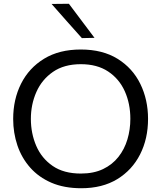

<svg xmlns="http://www.w3.org/2000/svg" viewBox="-20 -989 857 1020"><path d="M412 11Q321 11 253.2 -18.2Q185.5 -47.5 140.2 -98.8Q95 -150 72.5 -216.5Q50 -283 50 -357Q50 -461 92 -544.5Q134 -628 214.2 -677Q294.5 -726 409 -726Q525 -726 604.8 -676.5Q684.5 -627 725.5 -543.2Q766.5 -459.5 766.5 -357.5Q766.5 -252 724.2 -168.8Q682 -85.5 602.8 -37.2Q523.5 11 412 11ZM409.5 -67Q478 -67 527.5 -90.8Q577 -114.5 609.2 -155.5Q641.5 -196.5 657 -248.8Q672.5 -301 672.5 -357.5Q672.5 -438.5 642.8 -504.5Q613 -570.5 554.5 -609.2Q496 -648 409.5 -648Q320.5 -648 261.5 -607.2Q202.5 -566.5 173.2 -500.2Q144 -434 144 -357.5Q144 -280.5 172.5 -214.2Q201 -148 259.8 -107.5Q318.5 -67 409.5 -67ZM415 -786.5Q375 -831 335.2 -876Q295.5 -921 254 -968L346 -969Q380 -924 414 -878.5Q448 -833 482 -788Z"/></svg>

Font: Commissioner
Style: Regular
Weight: 400
Designer: Kostas Bartsokas
Foundry: Kostas Bartsokas
Version: Version 1.000; ttfautohint (v1.8.3)